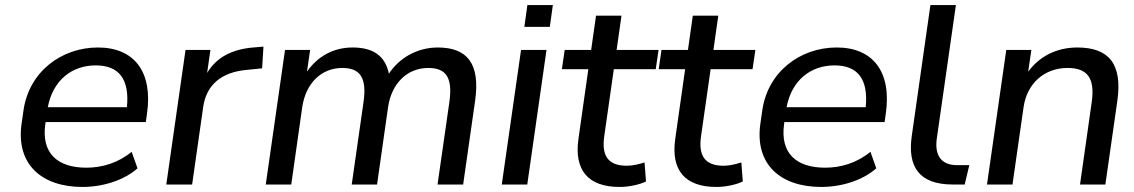

<svg xmlns="http://www.w3.org/2000/svg" viewBox="-20 -739 4541 769"><path d="M310.5 9.8C391.6 9.8 476.6 -16.6 530.8 -64.9L507.3 -130.9C452.1 -85.9 388.7 -67.4 325.7 -67.4C211.4 -67.4 144.5 -124 161.6 -243.2L162.6 -250H564L568.8 -283.7C592.8 -450.2 518.6 -548.8 372.1 -548.8C226.1 -548.8 96.2 -451.7 74.2 -297.4L66.4 -243.2C43.5 -80.6 147 9.8 310.5 9.8ZM363.8 -477.1C456.5 -477.1 499.5 -421.9 488.3 -309.6H171.4C191.9 -417.5 267.6 -477.1 363.8 -477.1Z M749.5 0 793.9 -311C806.6 -398.4 865.7 -449.7 967.3 -459L1029.8 -465.3L1035.2 -552.2L1000 -549.3C912.1 -543 848.1 -511.2 809.6 -446.8L822.8 -539.1H723.1L646 0Z M1146.5 0 1190.4 -309.1C1204.1 -404.8 1266.6 -466.8 1350.6 -466.8C1421.4 -466.8 1450.2 -429.2 1436 -330.1L1388.7 0H1490.2L1534.2 -309.1C1547.9 -404.8 1610.8 -466.8 1695.3 -466.8C1766.1 -466.8 1793.9 -429.2 1779.8 -330.1L1732.4 0H1835L1882.8 -334.5C1904.3 -484.9 1851.1 -548.8 1733.4 -548.8C1651.9 -548.8 1579.6 -507.8 1537.6 -443.8C1522.5 -517.1 1472.7 -548.8 1392.1 -548.8C1315.4 -548.8 1252 -513.2 1209.5 -452.1L1222.2 -539.1H1121.6L1044.4 0Z M2182.1 -631.3 2194.3 -718.8H2092.3L2080.1 -631.3ZM2091.8 0 2168.9 -539.1H2066.9L1989.7 0Z M2461.9 9.8C2500 9.8 2543 0 2567.4 -12.2L2561.5 -88.4C2539.1 -81.5 2515.1 -75.2 2490.2 -75.2C2416 -75.2 2389.2 -114.7 2399.9 -191.9L2438.5 -461.9H2606.4L2617.7 -539.1H2449.7L2469.2 -676.3H2367.2L2347.7 -539.1H2241.7L2230.5 -461.9H2336.4L2296.9 -183.6C2278.8 -57.6 2335 9.8 2461.9 9.8Z M2849.6 9.8C2887.7 9.8 2930.7 0 2955.1 -12.2L2949.2 -88.4C2926.8 -81.5 2902.8 -75.2 2877.9 -75.2C2803.7 -75.2 2776.9 -114.7 2787.6 -191.9L2826.2 -461.9H2994.1L3005.4 -539.1H2837.4L2856.9 -676.3H2754.9L2735.4 -539.1H2629.4L2618.2 -461.9H2724.1L2684.6 -183.6C2666.5 -57.6 2722.7 9.8 2849.6 9.8Z M3269.5 9.8C3350.6 9.8 3435.5 -16.6 3489.7 -64.9L3466.3 -130.9C3411.1 -85.9 3347.7 -67.4 3284.7 -67.4C3170.4 -67.4 3103.5 -124 3120.6 -243.2L3121.6 -250H3522.9L3527.8 -283.7C3551.8 -450.2 3477.5 -548.8 3331.1 -548.8C3185.1 -548.8 3055.2 -451.7 3033.2 -297.4L3025.4 -243.2C3002.4 -80.6 3106 9.8 3269.5 9.8ZM3322.8 -477.1C3415.5 -477.1 3458.5 -421.9 3447.3 -309.6H3130.4C3150.9 -417.5 3226.6 -477.1 3322.8 -477.1Z M3795.9 0H3843.8L3862.3 -77.6H3812.5C3749 -77.6 3723.1 -118.2 3731.9 -182.6L3808.6 -718.8H3706.5L3631.8 -194.3C3614.3 -71.8 3660.6 0 3795.9 0Z M4035.2 0 4079.6 -309.6C4092.8 -403.8 4162.1 -466.8 4255.9 -466.8C4333.5 -466.8 4366.7 -428.2 4352.5 -329.6L4305.7 0H4407.2L4455.1 -334.5C4476.6 -484.4 4419.9 -548.8 4294.9 -548.8C4213.9 -548.8 4143.6 -514.6 4098.1 -451.7L4110.8 -539.1H4010.3L3933.1 0Z"/></svg>

Font: Winston
Style: Italic
Weight: 400
Italic angle: -8.13011°
Designer: Vernon Adams, Kim Jin-seong, David Berlow, Cristiano Sobral
Foundry: The Winston Project Authors
Version: Version 3.004